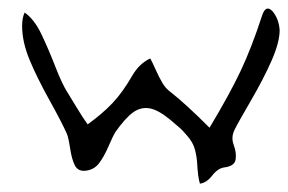

<svg xmlns="http://www.w3.org/2000/svg" viewBox="-20 -516 690 460"><path d="M518 -115Q502 -113 488.5 -95.5Q475 -78 459 -76Q454 -91 452 -130Q450 -149 445.5 -162.5Q441 -176 429.5 -189.5Q418 -203 412.5 -208Q407 -213 388 -229Q359 -253 338 -256.5Q317 -260 298.5 -246.5Q280 -233 256 -199Q251 -191 240 -165.5Q229 -140 217 -124.5Q205 -109 185 -107Q167 -105 159.5 -119.5Q152 -134 148 -160.5Q144 -187 140 -196Q128 -223 98 -277Q68 -331 50.5 -373.5Q33 -416 33 -454Q33 -473 39 -486Q62 -470 79 -434.5Q96 -399 112.5 -356.5Q129 -314 142 -294Q144 -291 161.5 -262Q179 -233 190 -218Q226 -244 250 -269.5Q274 -295 297 -335Q314 -364 340 -376Q345 -367 353 -349Q361 -331 369 -317.5Q377 -304 388 -296Q424 -268 482 -210Q530 -290 556.5 -346Q583 -402 608 -479Q617 -506 633 -489Q648 -471 650 -444Q650 -415 631 -371.5Q612 -328 580 -273Q548 -218 542 -205Q533 -187 540 -168.5Q547 -150 544.5 -134Q542 -118 518 -115Z"/></svg>

Font: Long Cang
Style: Regular
Weight: 400
Designer: ZhongQi
Foundry: ZhongQi
Version: Version 2.001